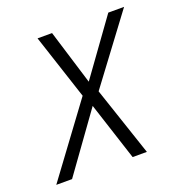

<svg xmlns="http://www.w3.org/2000/svg" viewBox="-143 -620 665 709"><g transform="rotate(-20 190.0 -266.0)"><path d="M22 0 186 -228 260 0H316L225 -271L420 -532H358L203 -317L137 -532H80L164 -276L-40 0Z"/></g></svg>

Font: Noto Sans UI SemiCondensed Light
Style: Italic
Weight: 300
Width: 4
Designer: Monotype Design Team
Foundry: Monotype Imaging Inc.
Version: 1.001